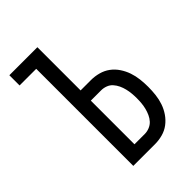

<svg xmlns="http://www.w3.org/2000/svg" viewBox="-215 -832 930 930"><g transform="rotate(-45 250.0 -367.5)"><path d="M138 0V-665H24V-735H216V-439H287Q313 -439 339 -432Q365 -425 386 -409.5Q407 -394 422 -371.5Q437 -349 445.5 -324Q454 -299 457 -272.5Q460 -246 460 -220Q460 -193 457 -166.5Q454 -140 445.5 -115Q437 -90 422 -68Q407 -46 386 -30Q365 -14 339 -7Q313 0 287 0ZM216 -70H287Q303 -70 319 -76.5Q335 -83 346 -95Q357 -107 364 -122.5Q371 -138 375 -154Q379 -170 380.5 -186.5Q382 -203 382 -220Q382 -236 380.5 -252.5Q379 -269 375 -285.5Q371 -302 364 -317Q357 -332 346 -344.5Q335 -357 319 -363Q303 -369 287 -369H216Z"/></g></svg>

Font: Zed Mono
Style: Regular
Weight: 400
Monospace: yes
Designer: Belleve Invis
Foundry: Belleve Invis
Version: Version 1.0.0; ttfautohint (v1.8.4)